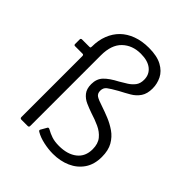

<svg xmlns="http://www.w3.org/2000/svg" viewBox="-207 -871 1010 1010"><g transform="rotate(45 298.5 -366.0)"><path d="M316 -742Q377 -742 413.5 -722Q450 -702 465.5 -670.5Q481 -639 481 -604Q481 -565 464.5 -540.5Q448 -516 421.5 -500.5Q395 -485 364 -469Q325 -447 309.5 -435Q294 -423 294 -401Q294 -380 308.5 -370.5Q323 -361 361 -349Q388 -340 420 -327Q452 -314 481 -294Q510 -274 528.5 -242Q547 -210 547 -161Q547 -105 521 -67Q495 -29 451 -9.5Q407 10 353 10Q319 10 282.5 2Q246 -6 221 -21Q212 -26 216 -33L236 -68Q240 -73 248 -69Q269 -57 291.5 -49.5Q314 -42 346 -42Q409 -42 446.5 -71.5Q484 -101 484 -155Q484 -196 464 -220.5Q444 -245 412.5 -259.5Q381 -274 345 -285Q319 -294 294 -305Q269 -316 252.5 -336.5Q236 -357 236 -392Q236 -431 259 -455.5Q282 -480 330 -505Q351 -517 370.5 -529.5Q390 -542 403.5 -559.5Q417 -577 417 -605Q417 -644 388.5 -667Q360 -690 308 -690Q245 -690 205 -651.5Q165 -613 165 -535V-12Q166 0 156 0H109Q99 0 99 -10V-463Q99 -473 91 -473H35Q27 -473 27 -481V-516Q27 -519 29 -521.5Q31 -524 36 -524H91Q97 -524 98 -527Q99 -530 99 -534Q99 -581 114 -619.5Q129 -658 156.5 -685Q184 -712 224.5 -727Q265 -742 316 -742Z"/></g></svg>

Font: Libre Franklin Thin Light
Style: Regular
Weight: 300
Version: Version 3.000